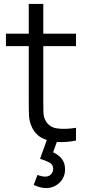

<svg xmlns="http://www.w3.org/2000/svg" viewBox="-20 -710 441 970"><path d="M364 -64.3V0Q318.3 9.5 274.1 7.6Q229.8 5.7 195.1 -11.4Q160.3 -28.5 142.7 -64.3Q128 -94.3 126.7 -125.2Q125.3 -156.2 125.3 -195.7V-690H198.7V-198.3Q198.7 -164.5 199.4 -141.8Q200.2 -119 209.7 -101.3Q227.7 -67.8 266.8 -61.5Q306 -55.2 364 -64.3ZM364 -477H10V-540H364ZM214 240Q196 240 180.2 235.5Q164.3 231 150.3 224.3L169.3 173.7Q192.5 182.3 208 182.3Q227.5 182.3 238.1 170.2Q248.7 158 248.7 143.3Q248.7 120.3 228.2 110.2Q207.8 100.2 182.3 92.3L219.3 -10.3L273.7 -10.7L248.3 59.3Q275.2 71.3 291.9 92.2Q308.7 113.2 308.7 145.7Q308.7 186.2 280.6 213.1Q252.5 240 214 240Z"/></svg>

Font: Manrope Variable Light
Style: Regular
Weight: 200
Designer: Mikhail Sharanda
Foundry: Mikhail Sharanda
Version: Version 4.505